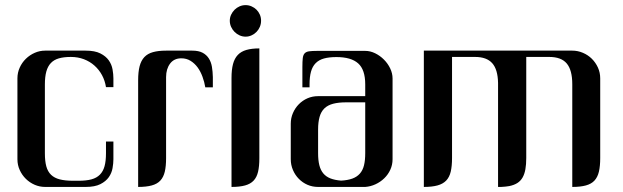

<svg xmlns="http://www.w3.org/2000/svg" viewBox="-20 -738 2461 758"><path d="M398.4 -394Q394.5 -419.4 382.8 -441.2Q371.1 -462.9 353 -479Q335 -495.1 311.3 -504.2Q287.6 -513.2 259.8 -513.2Q231.9 -513.2 212.4 -507.6Q192.9 -502 180.7 -489Q168.5 -476.1 162.8 -455.3Q157.2 -434.6 157.2 -404.8V-132.8Q157.2 -102.1 162.8 -81.3Q168.5 -60.5 181.6 -47.9Q194.8 -35.2 216.1 -29.8Q237.3 -24.4 268.1 -24.4H290.5Q320.8 -24.4 341.3 -30Q361.8 -35.6 374.5 -48.6Q387.2 -61.5 392.8 -82Q398.4 -102.5 398.4 -132.8V-179.2H427.7V-109.4Q427.7 -93.3 424.3 -74Q420.9 -54.7 409.4 -38.3Q397.9 -22 376.2 -11Q354.5 0 318.4 0H158.2Q136.7 0 116.9 -8.5Q97.2 -17.1 82 -32Q66.9 -46.9 57.9 -66.7Q48.8 -86.4 48.8 -109.4V-428.7Q48.8 -451.2 57.9 -471.2Q66.9 -491.2 82.3 -506.1Q97.7 -521 117.2 -529.5Q136.7 -538.1 158.2 -538.1H318.4Q354.5 -538.1 376.2 -527.1Q397.9 -516.1 409.4 -499.8Q420.9 -483.4 424.3 -464.1Q427.7 -444.8 427.7 -428.7V-394Z M790.5 -393.1Q787.1 -414.1 779.5 -434.8Q772 -455.6 760.3 -471.7Q748.5 -487.8 732.4 -497.8Q716.3 -507.8 695.8 -507.8Q667 -507.8 651.4 -486.8Q635.7 -465.8 635.7 -433.6V-113.8Q635.7 -82 630.6 -60.3Q625.5 -38.6 613 -25.1Q600.6 -11.7 579.1 -5.9Q557.6 0 525.4 0V-421.4Q525.4 -454.1 531.2 -476.6Q537.1 -499 550 -512.7Q563 -526.4 584 -532.2Q605 -538.1 635.7 -538.1H738.8Q764.2 -538.1 779.8 -529.8Q795.4 -521.5 804.4 -507.3Q813.5 -493.2 816.7 -474.1Q819.8 -455.1 820.3 -433.6V-393.1Z M949.7 -717.8Q961.9 -717.8 973.1 -712.9Q984.4 -708 992.7 -699.7Q1001 -691.4 1005.9 -680.2Q1010.7 -668.9 1010.7 -656.2Q1010.7 -643.6 1005.9 -632.1Q1001 -620.6 992.7 -612.1Q984.4 -603.5 973.1 -598.4Q961.9 -593.3 949.7 -593.3Q937 -593.3 925.8 -598.4Q914.6 -603.5 906 -612.1Q897.5 -620.6 892.3 -632.1Q887.2 -643.6 887.2 -656.2Q887.2 -668.5 892.3 -679.7Q897.5 -690.9 906 -699.5Q914.6 -708 925.8 -712.9Q937 -717.8 949.7 -717.8ZM1003.9 -113.3Q1003.9 -81.5 998.8 -59.8Q993.7 -38.1 981.2 -24.9Q968.8 -11.7 947.5 -5.9Q926.3 0 894 0V-430.2Q894 -462.9 899.9 -485.1Q905.8 -507.3 918.7 -521Q931.6 -534.7 952.6 -540.8Q973.6 -546.9 1003.9 -546.9Z M1421.9 -358.4V-404.8Q1421.9 -462.9 1394 -487.8Q1366.2 -512.7 1308.1 -512.7Q1279.3 -512.7 1259 -507.1Q1238.8 -501.5 1226.1 -488.5Q1213.4 -475.6 1207.8 -455.1Q1202.1 -434.6 1202.1 -404.8V-393.1H1173.8V-473.1Q1173.8 -495.6 1175.3 -508.3Q1176.8 -521 1182.6 -527.3Q1188.5 -533.7 1200 -535.4Q1211.4 -537.1 1231.9 -537.1H1421.9Q1441.9 -537.1 1461.2 -527.6Q1480.5 -518.1 1495.8 -502.7Q1511.2 -487.3 1520.5 -467.8Q1529.8 -448.2 1529.8 -428.2V-109.4Q1529.8 -87.4 1521 -68.1Q1512.2 -48.8 1497.1 -34.2Q1481.9 -19.5 1462.4 -10.5Q1442.9 -1.5 1421.9 0H1235.8Q1213.4 0 1193.8 -8.5Q1174.3 -17.1 1159.7 -32Q1145 -46.9 1136.5 -66.9Q1127.9 -86.9 1127.9 -109.4V-249.5Q1127.9 -272 1136.5 -291.7Q1145 -311.5 1159.7 -326.4Q1174.3 -341.3 1193.8 -349.9Q1213.4 -358.4 1235.8 -358.4ZM1421.9 -334H1347.2Q1316.4 -334 1295.2 -328.4Q1273.9 -322.8 1260.7 -310.1Q1247.6 -297.4 1241.7 -276.6Q1235.8 -255.9 1235.8 -226.1V-133.3Q1235.8 -105.5 1240.7 -85.9Q1245.6 -66.4 1256.3 -53.5Q1267.1 -40.5 1284.4 -33.7Q1301.8 -26.9 1326.7 -24.9Q1353 -26.4 1371.1 -33Q1389.2 -39.6 1400.6 -52.5Q1412.1 -65.4 1417 -85.2Q1421.9 -105 1421.9 -133.3Z M2239.3 -538.1Q2261.2 -538.1 2281.2 -529.5Q2301.3 -521 2316.4 -506.1Q2331.5 -491.2 2340.6 -471.2Q2349.6 -451.2 2349.6 -428.7V-114.3Q2349.6 -82.5 2344.5 -60.5Q2339.4 -38.6 2326.9 -25.1Q2314.5 -11.7 2293 -5.9Q2271.5 0 2239.3 0V-405.3Q2239.3 -461.4 2217.5 -487.3Q2195.8 -513.2 2148.4 -513.2H2057.6V-114.3Q2057.6 -88.9 2054.2 -69.8Q2050.8 -50.8 2043.2 -37.4Q2035.6 -23.9 2022.7 -15.6Q2009.8 -7.3 1990.7 -3.4Q1978 -1 1958.5 0H1946.3V-410.6Q1945.3 -463.9 1923.3 -488.5Q1901.4 -513.2 1855.5 -513.2H1764.6V-114.3Q1764.6 -82.5 1759.5 -60.5Q1754.4 -38.6 1741.5 -25.1Q1728.5 -11.7 1707 -5.9Q1685.5 0 1653.3 0V-538.1H2239.3Z"/></svg>

Font: Unique
Style: Regular
Weight: 400
Designer: Anna Pocius (aka Artmaker)
Foundry: Anna Pocius
Version: Version 1.000 2013 initial release